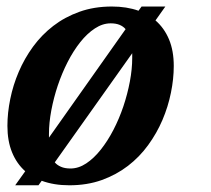

<svg xmlns="http://www.w3.org/2000/svg" viewBox="-20 -549 638 580"><path d="M25.9 10.7 56.2 -31.7Q30.3 -54.7 16.4 -88.9Q2.4 -123 2.4 -168.9Q2.4 -208 11 -250Q19.5 -292 36.6 -332Q53.7 -372.1 79.8 -408Q106 -443.8 140.9 -470.7Q175.8 -497.6 220 -513.4Q264.2 -529.3 317.9 -529.3Q362.8 -529.3 398.4 -516.6L407.7 -529.3H479.5L449.7 -487.3Q476.1 -464.4 490.5 -430.2Q504.9 -396 504.9 -349.6Q504.9 -310.5 496.3 -268.6Q487.8 -226.6 470.7 -186.5Q453.6 -146.5 427.5 -110.6Q401.4 -74.7 366.5 -47.9Q331.5 -21 287.4 -5.1Q243.2 10.7 189.5 10.7Q166 10.7 145.3 7.3Q124.5 3.9 106 -2.9L96.2 10.7ZM379.4 -388.2 145.5 -58.6Q152.3 -50.3 164.1 -45.2Q175.8 -40 192.9 -40Q217.3 -40 240.5 -55.4Q263.7 -70.8 284.4 -96.9Q305.2 -123 322.8 -157Q340.3 -190.9 352.8 -228Q365.2 -265.1 372.3 -302.7Q379.4 -340.3 379.4 -374ZM127.9 -133.3 359.4 -460.9Q352.5 -469.2 341.3 -473.9Q330.1 -478.5 314.5 -478.5Q290 -478.5 266.6 -463.1Q243.2 -447.8 222.4 -421.6Q201.7 -395.5 184.3 -361.6Q167 -327.6 154.5 -290.5Q142.1 -253.4 135 -215.6Q127.9 -177.7 127.9 -144.5Z"/></svg>

Font: Arian AMU Serif
Style: Bold Italic
Weight: 700
Italic angle: -15°
Designer: Ruben Hakobyan (Tarumian)
Foundry: Ruben Hakobyan (Tarumian)
Version: Version 1.002